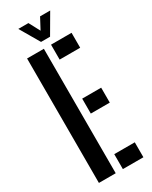

<svg xmlns="http://www.w3.org/2000/svg" viewBox="-245 -1018 845 1069"><g transform="rotate(-30 177.0 -483.5)"><path d="M46.5 0V-800H154.5V0ZM200.5 -704V-800H332.5V-704ZM200.5 -357V-453H322.5V-357ZM200.5 0V-96H332.5V0ZM160 -841 86.5 -967H151.5L189 -896.5L226.5 -967H291.5L218 -841Z"/></g></svg>

Font: Big Shoulders Stencil Display
Style: Bold
Weight: 700
Designer: Patric King
Foundry: XO Type Co
Version: Version 1.000